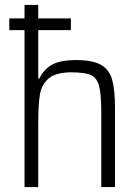

<svg xmlns="http://www.w3.org/2000/svg" viewBox="-20 -763 568 783"><path d="M449 -320V0H393V-305Q393 -379 384 -412.5Q375 -446 350.5 -457Q326 -468 271 -468Q208 -468 179 -443.5Q150 -419 143 -378.5Q136 -338 136 -264V0H80V-640H18V-688H80V-743H136V-688H269V-640H136V-443H141Q155 -476 188.5 -497Q222 -518 290 -518Q358 -518 392 -498.5Q426 -479 437.5 -437.5Q449 -396 449 -320Z"/></svg>

Font: Saira SemiCondensed Light
Style: Regular
Weight: 300
Width: 4
Designer: Hector Gatti with collaboration of the Omnibus-Type team
Foundry: Omnibus-Type
Version: Version 0.072; ttfautohint (v1.8)